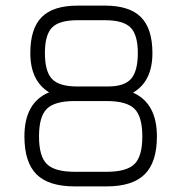

<svg xmlns="http://www.w3.org/2000/svg" viewBox="-20 -664 645 684"><path d="M454 -334Q539 -296 539 -178Q539 -86 495.5 -43Q452 0 360 0H246Q153 0 110 -43Q67 -86 67 -178Q67 -299 155 -335Q88 -376 88 -475Q88 -562 128.5 -603Q169 -644 257 -644H354Q441 -644 482 -603Q523 -562 523 -475Q523 -374 454 -334ZM257 -592Q191 -592 165.5 -566Q140 -540 140 -475Q140 -409 165.5 -382.5Q191 -356 254 -356H369Q426 -357 448.5 -385Q471 -413 471 -475Q471 -540 445 -566Q419 -592 354 -592ZM360 -52Q431 -52 459 -79.5Q487 -107 487 -178Q487 -249 459 -276.5Q431 -304 360 -304H246Q175 -304 147 -276.5Q119 -249 119 -178Q119 -107 147 -79.5Q175 -52 246 -52Z"/></svg>

Font: Jura
Style: Regular
Weight: 400
Designer: Daniel Johnson, Alexei Vanyashin
Foundry: Daniel Johnson
Version: Version 5.103